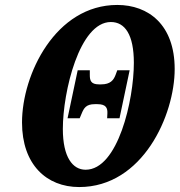

<svg xmlns="http://www.w3.org/2000/svg" viewBox="-20 -745 726 776"><path d="M300 11C557 11 686 -280 686 -466C686 -645 580 -725 454 -725C205 -725 69 -445 69 -250C69 -80 168 11 300 11ZM326 -59C274 -59 234 -109 234 -224C234 -374 301 -656 428 -656C485 -656 521 -605 521 -491C521 -341 457 -59 326 -59ZM253 -267H302L310 -286C319 -308 328 -324 363 -324H374C410 -324 415 -307 414 -286L413 -267H463L504 -461H454L447 -442C439 -421 426 -404 389 -404H380C347 -404 343 -420 343 -442V-461H294Z"/></svg>

Font: Noto Serif ExtraCondensed Black
Style: Italic
Weight: 900
Width: 2
Italic angle: -12°
Designer: Monotype Design Team
Foundry: Monotype Imaging Inc.
Version: Version 2.014